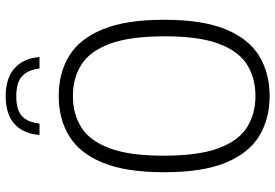

<svg xmlns="http://www.w3.org/2000/svg" viewBox="-169 -811 988 690"><g transform="rotate(-90 325.0 -466.0)"><path d="M325 9Q242.5 9 180.8 -28.8Q119 -66.5 85 -149.8Q51 -233 51 -370Q51 -507 85 -590.2Q119 -673.5 180.8 -711.2Q242.5 -749 325 -749Q408 -749 469.5 -711.2Q531 -673.5 565 -590.2Q599 -507 599 -370Q599 -233 565 -149.8Q531 -66.5 469.2 -28.8Q407.5 9 325 9ZM325 -42Q389.5 -42 437.8 -72.2Q486 -102.5 512.8 -173.8Q539.5 -245 539.5 -367.5Q539.5 -493 512.8 -565Q486 -637 437.8 -667.5Q389.5 -698 325 -698Q260.5 -698 212.2 -667.8Q164 -637.5 137.2 -566.2Q110.5 -495 110.5 -372.5Q110.5 -247 137.2 -175Q164 -103 212.2 -72.5Q260.5 -42 325 -42ZM185 -818Q189.5 -876.5 224.5 -908Q259.5 -939.5 324 -939.5Q389 -939.5 424.8 -907.8Q460.5 -876 465 -818H424Q418.5 -861 395.5 -881.2Q372.5 -901.5 324 -901.5Q275.5 -901.5 253 -881.2Q230.5 -861 226 -818Z"/></g></svg>

Font: Encode Sans Semi Condensed Light
Style: Regular
Weight: 300
Width: 4
Designer: Multiple Designers
Foundry: Impallari Type
Version: Version 3.000; ttfautohint (v1.8.3) -l 8 -r 50 -G 200 -x 14 